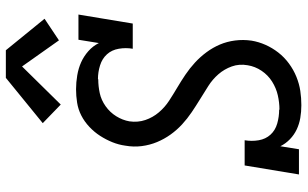

<svg xmlns="http://www.w3.org/2000/svg" viewBox="-212 -804 1025 640"><g transform="rotate(-90 300.0 -484.5)"><path d="M269 8Q247 8 226.5 4.5Q206 1 188 -7.5Q170 -16 155.5 -30Q141 -44 132 -62L122 0H38L68 -181H152Q148 -157 152 -134Q156 -111 170.5 -95Q185 -79 207.5 -72.5Q230 -66 254 -66Q254 -66 254 -65.5Q254 -65 254 -65Q278 -65 302 -70.5Q326 -76 347.5 -89.5Q369 -103 383.5 -124.5Q398 -146 402 -171Q407 -199 398 -224Q389 -249 372 -268.5Q355 -288 333 -302Q311 -316 289 -329.5Q267 -343 245.5 -357.5Q224 -372 205 -389.5Q186 -407 171 -428Q156 -449 146 -473Q136 -497 132.5 -524Q129 -551 134 -579Q137 -601 145.5 -622Q154 -643 166.5 -662.5Q179 -682 196.5 -698.5Q214 -715 234.5 -725.5Q255 -736 277.5 -739.5Q300 -743 322 -743Q345 -743 368.5 -739Q392 -735 412 -726Q432 -717 449 -702Q466 -687 476 -667L487 -735H571L541 -554H457Q461 -577 457 -600.5Q453 -624 438.5 -640Q424 -656 401.5 -663Q379 -670 356 -670Q356 -670 355.5 -669.5Q355 -669 355 -669Q332 -669 309 -664Q286 -659 265.5 -644.5Q245 -630 232 -609Q219 -588 215 -565Q211 -537 219.5 -512Q228 -487 245 -467Q262 -447 283.5 -433Q305 -419 327 -406Q349 -393 370.5 -378.5Q392 -364 411 -346.5Q430 -329 445.5 -308Q461 -287 471 -263.5Q481 -240 484.5 -213Q488 -186 484 -158Q480 -134 470 -111.5Q460 -89 444.5 -69Q429 -49 408 -33.5Q387 -18 363.5 -8.5Q340 1 316.5 4.5Q293 8 269 8ZM271 -794 209 -854 360 -977H452L557 -848L485 -800L398 -923Z"/></g></svg>

Font: Iosevka Etoile Oblique
Style: Regular
Weight: 400
Italic angle: -9°
Designer: Belleve Invis
Foundry: Belleve Invis
Version: Version 15.5.2; ttfautohint (v1.8.4)